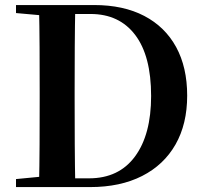

<svg xmlns="http://www.w3.org/2000/svg" viewBox="-20 -761 829 781"><path d="M45.1 0V-32.6L198.2 -47.3H212.6V0ZM138.6 0Q140.6 -85.2 141 -173.4Q141.4 -261.6 141.4 -359.2V-390.3Q141.4 -480 141 -567.1Q140.6 -654.1 138.6 -740.5H286.3Q284.6 -655.6 284.1 -568.2Q283.6 -480.8 283.6 -390.3V-359.2Q283.6 -263 284.1 -174.8Q284.6 -86.6 286.3 0ZM212.6 0V-35.6H342.2Q463.6 -35.6 529.1 -124.5Q594.7 -213.4 594.7 -370.5Q594.7 -533.7 529.9 -618.9Q465.1 -704.1 348.4 -704.1H212.6V-740.5H362.6Q482.1 -740.5 566.7 -696.3Q651.3 -652.1 696.4 -569.7Q741.4 -487.2 741.4 -371.9Q741.4 -256.6 694 -173.4Q646.6 -90.2 558 -45.1Q469.4 0 346.4 0ZM45.1 -707.9V-740.5H212.6V-694.2H198.2Z"/></svg>

Font: Early Summer Mincho VF
Style: Regular
Weight: 250
Designer: GuiWonder
Version: Version 1.002